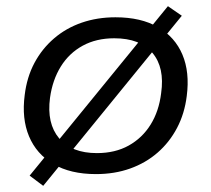

<svg xmlns="http://www.w3.org/2000/svg" viewBox="-20 -555 685 622"><path d="M291 9Q208 9 153 -23.5Q98 -56 74 -113.5Q50 -171 60 -247Q67 -305 91.5 -351Q116 -397 155 -430.5Q194 -464 244.5 -481.5Q295 -499 354 -499Q437 -499 492 -467Q547 -435 571 -378Q595 -321 585 -244Q578 -187 553.5 -140.5Q529 -94 490.5 -60.5Q452 -27 401.5 -9Q351 9 291 9ZM294 -59Q353 -59 397 -83.5Q441 -108 468 -151.5Q495 -195 502 -253Q514 -336 474 -383.5Q434 -431 350 -431Q292 -431 248 -407Q204 -383 177 -339.5Q150 -296 142 -238Q131 -155 171.5 -107Q212 -59 294 -59ZM120 47 76 14 524 -535 569 -504Z"/></svg>

Font: Nunito Sans 10pt SemiExpanded
Style: Italic
Weight: 400
Width: 6
Italic angle: -9°
Designer: Vernon Adams
Foundry: Vernon Adams
Version: Version 3.101;gftools[0.9.27]